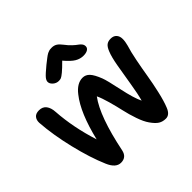

<svg xmlns="http://www.w3.org/2000/svg" viewBox="-235 -1236 1452 1452"><g transform="rotate(-45 491.0 -510.5)"><path d="M373 -789.1Q347.2 -789.1 327.1 -806.6Q307.1 -824.2 307.1 -844.2Q307.1 -859.9 321.8 -877.9Q336.4 -896 392.1 -941.9Q399.4 -947.8 414.6 -959.5Q429.7 -971.2 434.3 -974.9Q439 -978.5 449.5 -986.1Q460 -993.7 465.1 -995.6Q470.2 -997.6 478.8 -1001Q487.3 -1004.4 494.9 -1005.1Q502.4 -1005.9 512.2 -1005.9Q536.6 -1005.9 554.7 -994.4Q572.8 -982.9 592.8 -956.1Q612.3 -929.7 634.8 -908.9Q657.2 -888.2 670.7 -879.2Q684.1 -870.1 693.1 -858.2Q702.1 -846.2 702.1 -831.1Q702.1 -813 685.5 -802.5Q668.9 -792 639.2 -792Q605 -792 573.5 -810.5Q542 -829.1 499 -879.9Q457.5 -837.9 432.9 -817.6Q408.2 -797.4 397.7 -793.2Q387.2 -789.1 373 -789.1ZM744.1 -15.1Q710.4 -15.1 685.8 -30.3Q661.1 -45.4 632.8 -85.9Q608.9 -119.6 588.9 -178Q568.8 -236.3 556.9 -290.5Q544.9 -344.7 527.6 -406.5Q510.3 -468.3 493.2 -503.9Q401.4 -381.3 339.8 -79.1Q326.7 -19 268.1 -19Q213.4 -19 180.2 -97.2Q130.9 -211.4 92.3 -371.8Q53.7 -532.2 43.9 -669.9Q42.5 -700.2 58.3 -719.5Q74.2 -738.8 108.9 -738.8Q147.5 -738.8 167.5 -712.4Q187.5 -686 189.9 -641.1Q202.1 -461.9 262.2 -274.9Q316.9 -503.4 403.8 -612.8Q455.6 -680.2 516.1 -680.2Q548.3 -680.2 571.8 -655.3Q595.2 -630.4 619.1 -568.8Q632.3 -535.2 657.5 -415.8Q682.6 -296.4 710 -241.2Q725.6 -296.4 740.2 -387.9Q754.9 -479.5 768.8 -558.3Q782.7 -637.2 799.8 -678.2Q813 -711.9 830.1 -725.3Q847.2 -738.8 875 -738.8Q905.8 -738.8 922.1 -720.7Q938.5 -702.6 938.7 -673.8Q939 -645 929.2 -609.9Q914.1 -563 898.9 -485.8Q883.8 -408.7 872.8 -341.1Q861.8 -273.4 844.2 -196.3Q826.7 -119.1 806.2 -68.8Q784.7 -15.1 744.1 -15.1Z"/></g></svg>

Font: Shantell Sans Bouncy
Style: Regular
Weight: 600
Designer: Stephen Nixon, Anya Danilova, Shantell Martin
Foundry: Arrow Type
Version: Version 1.006;[9816181b4]